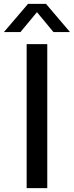

<svg xmlns="http://www.w3.org/2000/svg" viewBox="-58 -967 380 987"><path d="M79 0V-740H185V0ZM302 -802H217L132 -904.5L47 -802H-38L86 -947H178.5Z"/></svg>

Font: Encode Sans Medium
Style: Regular
Weight: 500
Designer: Multiple Designers
Foundry: Impallari Type
Version: Version 2.000